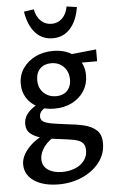

<svg xmlns="http://www.w3.org/2000/svg" viewBox="-62 -702 615 1033"><g transform="rotate(-5 245.5 -186.0)"><path d="M212 289Q160 289 119 274.5Q78 260 54.5 232Q31 204 31 166Q31 119 75.5 72.5Q120 26 209 -8L233 18Q181 45 156 78.5Q131 112 131 146Q131 183 160.5 203.5Q190 224 237 224Q275 224 306.5 211.5Q338 199 356.5 175Q375 151 375 120Q375 91 360 77Q345 63 312 57Q279 51 227 45Q185 41 146.5 31.5Q108 22 84.5 3Q61 -16 61 -50Q61 -77 75 -98Q89 -119 114 -136.5Q139 -154 173 -170L200 -142Q181 -134 162.5 -119.5Q144 -105 144 -83Q144 -66 157.5 -56.5Q171 -47 201.5 -41.5Q232 -36 281 -30Q333 -25 375.5 -15Q418 -5 443.5 18.5Q469 42 469 89Q469 147 433.5 192.5Q398 238 339.5 263.5Q281 289 212 289ZM225 -119Q174 -119 136 -138.5Q98 -158 77 -191Q56 -224 56 -267Q56 -315 81.5 -351.5Q107 -388 149 -408.5Q191 -429 244 -429Q318 -429 364 -388.5Q410 -348 410 -283Q410 -236 386.5 -199Q363 -162 321.5 -140.5Q280 -119 225 -119ZM240 -185Q265 -185 283.5 -195Q302 -205 312 -224Q322 -243 322 -267Q322 -310 296 -337Q270 -364 228 -364Q191 -364 168.5 -341.5Q146 -319 146 -279Q146 -251 158 -230Q170 -209 191.5 -197Q213 -185 240 -185ZM313 -353 302 -399 476 -417V-353ZM250 -497Q192 -497 155.5 -538Q119 -579 107 -653L161 -661Q168 -621 192 -598Q216 -575 250 -575Q284 -575 307.5 -598Q331 -621 338 -661L393 -653Q381 -579 344 -538Q307 -497 250 -497Z"/></g></svg>

Font: Ysabeau SemiBold
Style: Regular
Weight: 600
Designer: Christian Thalmann (Catharsis Fonts)
Version: Version 2.000;gftools[0.9.27.dev2+g8671c4b]